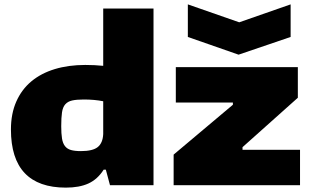

<svg xmlns="http://www.w3.org/2000/svg" viewBox="-20 -847 1428 878"><path d="M839 -827 1074 -745 1309 -827V-678L1071 -597L839 -678ZM774 -140 1045 -368V-378H784V-540H1342V-400L1089 -174V-162H1352V0H774ZM281 11Q156 11 93 -55.5Q30 -122 30 -255Q30 -327 54.5 -382.5Q79 -438 123.5 -475Q168 -512 230.5 -531Q293 -550 370 -550Q392 -550 412 -549Q432 -548 452 -546V-808H682V0H483L464 -71H454Q426 -27 384.5 -8Q343 11 281 11ZM350 -156Q404 -156 427 -174.5Q450 -193 452 -234V-384Q412 -392 363 -392Q330 -392 310 -387.5Q290 -383 278.5 -370Q267 -357 263.5 -333Q260 -309 260 -270Q260 -236 263.5 -214Q267 -192 277 -179Q287 -166 304.5 -161Q322 -156 350 -156Z"/></svg>

Font: Encode Sans Wide
Style: Black
Weight: 900
Designer: Pablo Impallari, Andres Torresi
Foundry: Pablo Impallari, Andres Torresi
Version: Version 1.000; ttfautohint (v1.00) -l 8 -r 50 -G 200 -x 14 -